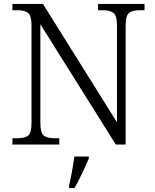

<svg xmlns="http://www.w3.org/2000/svg" viewBox="-20 -734 788 975"><path d="M43 0V-32H70Q106 -32 123 -45.5Q140 -59 140 -111V-605Q140 -655 122.5 -668.5Q105 -682 70 -682H43V-714H198L574 -113V-605Q574 -655 556 -668.5Q538 -682 503 -682H478V-714H714V-682H688Q653 -682 635.5 -668.5Q618 -655 618 -603V0H568L185 -611V-111Q185 -59 202.5 -45.5Q220 -32 255 -32H281V0ZM331 208Q339 173 346 134.5Q353 96 358 61H431V71Q422 92 409.5 119.5Q397 147 383.5 174Q370 201 358 221H331Z"/></svg>

Font: Noto Serif Malayalam Light
Style: Regular
Weight: 300
Designer: Indian type Foundry, Jelle Bosma, Monotype Design Team
Foundry: Monotype Imaging Inc.
Version: Version 2.104; ttfautohint (v1.8.4.7-5d5b)